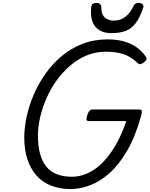

<svg xmlns="http://www.w3.org/2000/svg" viewBox="-20 -1282 1029 1321"><path d="M462 19Q388 18 329.5 -5.5Q271 -29 230.5 -75Q190 -121 168.5 -186.5Q147 -252 147 -335Q147 -404 163.5 -480Q180 -556 212.5 -631.5Q245 -707 293 -775Q341 -843 405 -896.5Q469 -950 548 -980.5Q627 -1011 721 -1011Q782 -1011 831.5 -997.5Q881 -984 919 -957Q957 -930 984 -891Q992 -880 987.5 -871.5Q983 -863 969 -852Q956 -842 946.5 -840.5Q937 -839 923 -851Q898 -876 868 -892.5Q838 -909 799.5 -917.5Q761 -926 707 -926Q637 -926 576 -900.5Q515 -875 463 -830.5Q411 -786 370 -729Q329 -672 300.5 -607.5Q272 -543 256.5 -476.5Q241 -410 241 -350Q241 -279 255 -226Q269 -173 297.5 -137Q326 -101 370.5 -83.5Q415 -66 476 -66Q517 -66 559 -80.5Q601 -95 641 -124.5Q681 -154 718.5 -200Q756 -246 789 -308Q822 -370 849 -449H593Q578 -449 575.5 -458Q573 -467 580 -489Q588 -512 596.5 -520.5Q605 -529 620 -529H937Q952 -529 955 -520.5Q958 -512 952 -489Q913 -346 856.5 -248Q800 -150 733.5 -91Q667 -32 597.5 -6.5Q528 19 462 19ZM747 -1054Q674 -1054 636 -1098.5Q598 -1143 608 -1235Q610 -1250 619 -1256Q628 -1262 643 -1262Q658 -1262 667.5 -1254.5Q677 -1247 677 -1235Q676 -1184 700.5 -1162Q725 -1140 762 -1140Q809 -1140 842.5 -1166.5Q876 -1193 894 -1232Q902 -1250 911 -1256Q920 -1262 934 -1262Q951 -1262 960.5 -1253Q970 -1244 965 -1228Q942 -1160 913 -1122Q884 -1084 844 -1069Q804 -1054 747 -1054Z"/></svg>

Font: Playwrite CA
Style: Regular
Weight: 400
Designer: Veronika Burian, José Scaglione
Foundry: TypeTogether
Version: Version 1.002